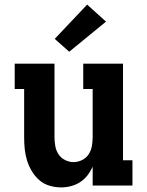

<svg xmlns="http://www.w3.org/2000/svg" viewBox="-20 -807 640 835"><path d="M246 8Q220 8 195 0.5Q170 -7 151 -23.5Q132 -40 118.5 -62.5Q105 -85 97.5 -109.5Q90 -134 87.5 -159Q85 -184 85 -210V-420H44V-530H217V-210Q217 -191 220.5 -171.5Q224 -152 234.5 -136Q245 -120 263 -111Q281 -102 300 -102Q319 -102 337 -111Q355 -120 365.5 -136Q376 -152 379.5 -171.5Q383 -191 383 -210V-420H342V-530H515V-110H556V0H383V-82Q374 -62 360.5 -44.5Q347 -27 328.5 -15Q310 -3 288.5 2.5Q267 8 246 8ZM281 -582 218 -638 359 -787 441 -713Z"/></svg>

Font: Iosevka Slab XBdEx
Style: Regular
Weight: 800
Width: 7
Monospace: yes
Designer: Belleve Invis
Foundry: Belleve Invis
Version: Version 11.1.0; ttfautohint (v1.8.3)